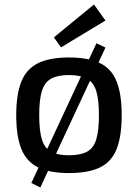

<svg xmlns="http://www.w3.org/2000/svg" viewBox="-20 -755 612 852"><path d="M408 -563 448 -544 159 77 119 57ZM286 -500Q372 -500 423.5 -475Q475 -450 497.5 -393.5Q520 -337 520 -244Q520 -150 497.5 -93.5Q475 -37 423.5 -12Q372 13 286 13Q201 13 149.5 -12Q98 -37 75 -93.5Q52 -150 52 -244Q52 -337 75 -393.5Q98 -450 149.5 -475Q201 -500 286 -500ZM286 -422Q236 -422 207 -406Q178 -390 166 -351.5Q154 -313 154 -244Q154 -175 166 -136Q178 -97 207 -81.5Q236 -66 286 -66Q336 -66 365.5 -81.5Q395 -97 407 -136Q419 -175 419 -244Q419 -313 407 -351.5Q395 -390 365.5 -406Q336 -422 286 -422ZM397 -735 448 -664 251 -545 219 -589Z"/></svg>

Font: Exo 2 Medium
Style: Regular
Weight: 500
Designer: Natanael Gama
Foundry: Natanael Gama
Version: Version 2.010